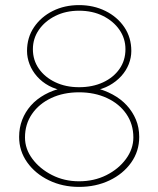

<svg xmlns="http://www.w3.org/2000/svg" viewBox="-20 -730 620 753"><path d="M290 3Q225 3 171.5 -23Q118 -49 86.5 -93.5Q55 -138 55 -193Q55 -229 67 -260Q79 -291 101 -316Q123 -341 155.5 -359Q188 -377 229 -386L233 -374Q199 -379 172 -393.5Q145 -408 125.5 -430Q106 -452 96 -478Q86 -504 86 -530Q86 -583 113.5 -623.5Q141 -664 187 -687Q233 -710 290 -710Q347 -710 393.5 -687Q440 -664 467.5 -623.5Q495 -583 495 -530Q495 -504 485 -478.5Q475 -453 455.5 -431.5Q436 -410 409 -395Q382 -380 347 -374L351 -386Q389 -377 421.5 -359.5Q454 -342 477 -317Q500 -292 513 -261Q526 -230 526 -193Q526 -137 494.5 -92.5Q463 -48 409.5 -22.5Q356 3 290 3ZM290 -19Q349 -19 397 -43Q445 -67 474 -106.5Q503 -146 503 -191Q503 -243 475.5 -283Q448 -323 399.5 -345.5Q351 -368 290 -368Q229 -368 181 -345.5Q133 -323 105.5 -283Q78 -243 78 -191Q78 -146 107 -107Q136 -68 184 -43.5Q232 -19 290 -19ZM290 -388Q343 -388 384 -407Q425 -426 448.5 -459.5Q472 -493 472 -537Q472 -579 448.5 -613Q425 -647 384 -667.5Q343 -688 290 -688Q238 -688 197 -667.5Q156 -647 132.5 -613Q109 -579 109 -537Q109 -494 132.5 -460.5Q156 -427 197 -407.5Q238 -388 290 -388Z"/></svg>

Font: Lexend Deca Thin
Style: Regular
Weight: 250
Designer: Bonnie Shaver-Troup, Thomas Jockin
Foundry: Lexend
Version: Version 1.007